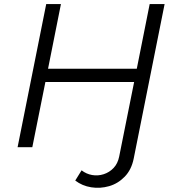

<svg xmlns="http://www.w3.org/2000/svg" viewBox="-20 -720 856 939"><path d="M348 163 379 113Q402 131 430.5 136Q459 141 487 132Q515 123 535.5 101.5Q556 80 563 45L636 -319H202L138 0H66L206 -700H278L215 -384H649L712 -700H785L634 55Q623 110 590 144Q557 178 513.5 190.5Q470 203 426 196Q382 189 348 163Z"/></svg>

Font: Montserrat
Style: Italic
Weight: 400
Italic angle: -11.3°
Designer: Julieta Ulanovsky
Foundry: Julieta Ulanovsky
Version: Version 9.000; ttfautohint (v1.8.4.7-5d5b)